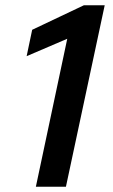

<svg xmlns="http://www.w3.org/2000/svg" viewBox="-20 -708 430 728"><path d="M116 0 235 -561 81 -495 102 -595 298 -688H377L230 0Z"/></svg>

Font: Saira Thin Medium
Style: Italic
Weight: 500
Italic angle: -12°
Version: Version 1.101